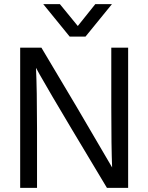

<svg xmlns="http://www.w3.org/2000/svg" viewBox="-20 -903 713 923"><path d="M77 0V-674H179L348 -390L519 -98Q515 -195 515 -389V-674H596V0H494L325 -282Q274 -367 231 -440.5Q188 -514 170 -546L153 -577Q158 -473 158 -284V0ZM391 -727H315L188 -883H268L354 -778L438 -883H518Z"/></svg>

Font: Hind
Style: Regular
Weight: 400
Designer: Manushi Parikh, Satya Rajpurohit
Foundry: Indian Type Foundry
Version: Version 2.000;PS 1.0;hotconv 1.0.79;makeotf.lib2.5.61930